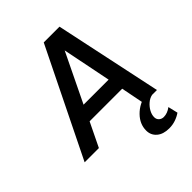

<svg xmlns="http://www.w3.org/2000/svg" viewBox="-296 -884 1258 1258"><g transform="rotate(-45 332.5 -255.0)"><path d="M-27 0 339 -745H485L643 0H521L488 -167H186L105 0ZM235 -272H467L399 -611ZM523 235Q468 235 436.5 208Q405 181 405 138Q405 78 451.5 30.5Q498 -17 573 -33H603L598 0Q573 5 551.5 23.5Q530 42 517 66Q504 90 504 113Q504 133 517.5 145Q531 157 550 157Q584 157 617 132L633 200Q610 216 582 225.5Q554 235 523 235Z"/></g></svg>

Font: Plus Jakarta Sans SemiBold
Style: Italic
Weight: 600
Italic angle: -8°
Designer: Gumpita Rahayu
Foundry: Tokotype
Version: Version 2.071; ttfautohint (v1.8.4.7-5d5b);gftools[0.9.29]